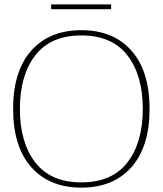

<svg xmlns="http://www.w3.org/2000/svg" viewBox="-20 -848 744 878"><path d="M214 -828H488V-806H214ZM40 -350Q40 -523 123 -616.5Q206 -710 352 -710Q498 -710 581 -616.5Q664 -523 664 -350Q664 -177 581 -83.5Q498 10 352 10Q206 10 123 -83.5Q40 -177 40 -350ZM633 -350Q633 -504 562.5 -595Q492 -686 352 -686Q212 -686 141.5 -595Q71 -504 71 -350Q71 -196 141.5 -105Q212 -14 352 -14Q492 -14 562.5 -105Q633 -196 633 -350Z"/></svg>

Font: Taviraj Thin
Style: Regular
Weight: 250
Designer: Katatrad Team
Foundry: CadsonDemak
Version: Version 1.001